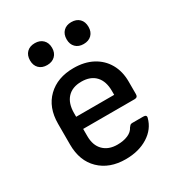

<svg xmlns="http://www.w3.org/2000/svg" viewBox="-185 -906 970 1041"><g transform="rotate(-30 300.0 -386.0)"><path d="M300 10Q199 10 138 -49Q77 -108 77 -210V-340Q77 -442 138 -501Q199 -560 300 -560Q368 -560 418 -533.5Q468 -507 495.5 -459Q523 -411 523 -347V-268Q523 -248 503 -248H181V-203Q181 -145 213 -113Q245 -81 300 -81Q338 -81 366 -93Q394 -105 405 -128Q410 -135 414.5 -139Q419 -143 428 -143H496Q519 -143 514 -125Q498 -63 440 -26.5Q382 10 300 10ZM181 -347V-324H419V-348Q419 -409 388 -442Q357 -475 300 -475Q243 -475 212 -441.5Q181 -408 181 -347ZM414 -645Q383 -645 364.5 -663.5Q346 -682 346 -713Q346 -745 364.5 -763.5Q383 -782 414 -782Q446 -782 464.5 -763.5Q483 -745 483 -713Q483 -682 464.5 -663.5Q446 -645 414 -645ZM186 -645Q154 -645 135.5 -663.5Q117 -682 117 -713Q117 -745 135.5 -763.5Q154 -782 186 -782Q217 -782 236 -763.5Q255 -745 255 -713Q255 -682 236 -663.5Q217 -645 186 -645Z"/></g></svg>

Font: Pitagon Sans Mono SemiBold
Style: Regular
Weight: 600
Monospace: yes
Designer: Travis Tran
Foundry: Pitagon
Version: Version 1.001; ttfautohint (v1.8.4.7-5d5b);gftools[0.9.26]